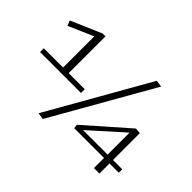

<svg xmlns="http://www.w3.org/2000/svg" viewBox="-137 -1030 1333 1333"><g transform="rotate(45 529.0 -363.5)"><path d="M39 -305V-342H228V-648L44 -568L30 -606L255 -703H283V-342H441V-305ZM381 10 332 3 753 -737 803 -730ZM580 -99 577 -129 885 -400 927 -397V-133H1018V-99H927V0H873V-99ZM633 -133H874V-349Z"/></g></svg>

Font: Georama Extended Light
Style: Regular
Weight: 300
Width: 7
Designer: Jean-Baptiste Levee
Foundry: Production Type
Version: Version 1.000